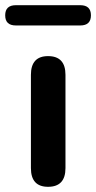

<svg xmlns="http://www.w3.org/2000/svg" viewBox="-56 -712 370 739"><path d="M129 7Q63 7 63 -65V-424Q63 -496 129 -496Q196 -496 196 -424V-65Q196 7 129 7ZM5 -614Q-36 -614 -36 -653Q-36 -692 5 -692H253Q294 -692 294 -653Q294 -614 253 -614Z"/></svg>

Font: Chiron GoRound TC SB
Style: Regular
Weight: 500
Designer: Ryoko NISHIZUKA 西塚涼子 (kana, bopomofo & ideographs); Paul D. Hunt (Latin, Greek & Cyrillic); Sandoll Communications 산돌커뮤니
Foundry: Adobe
Version: Version 1.000;hotconv 1.1.1;makeotfexe 2.6.0